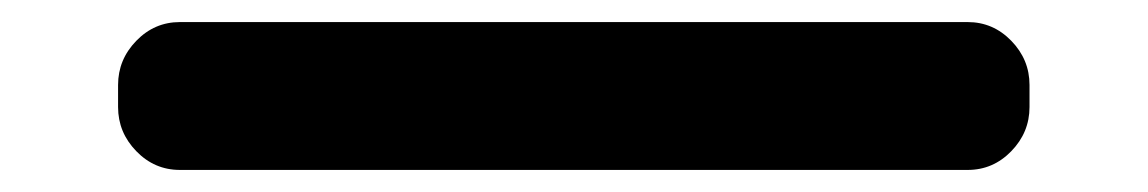

<svg xmlns="http://www.w3.org/2000/svg" viewBox="-20 -447 1040 174"><path d="M143 -293Q120 -293 103.5 -310Q87 -327 87 -350V-370Q87 -393 103.5 -410Q120 -427 143 -427H857Q880 -427 896.5 -410Q913 -393 913 -370V-350Q913 -327 896.5 -310Q880 -293 857 -293Z"/></svg>

Font: Rounded Mplus 1c Bold
Style: Bold
Weight: 700
Version: Version 1.059.20150529